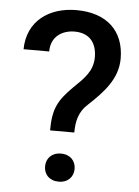

<svg xmlns="http://www.w3.org/2000/svg" viewBox="-52 -762 584 809"><g transform="rotate(5 239.5 -357.5)"><path d="M164.1 -53.2C164.1 -20.5 186.5 5.9 226.6 5.9C266.6 5.9 289.1 -20.5 289.1 -53.2C289.1 -86.4 266.6 -112.8 226.6 -112.8C186.5 -112.8 164.1 -86.4 164.1 -53.2ZM274.4 -206.1C274.4 -254.9 284.7 -295.4 320.8 -327.6C383.3 -386.2 441.9 -446.3 441.9 -533.2C441.9 -650.4 367.2 -720.7 238.8 -720.7C122.1 -720.7 32.2 -655.8 30.8 -537.1H139.2C139.2 -602.1 188.5 -629.9 238.8 -629.9C299.8 -629.9 333 -592.8 333 -529.3C333 -470.7 296.4 -437 252 -394C192.9 -335 171.9 -297.9 171.9 -206.1Z"/></g></svg>

Font: Bert Sans Medium
Style: Regular
Weight: 500
Designer: Christian Robertson (Google), Cristiano Sobral
Foundry: Google, Cristiano Sobral
Version: Version 3.101